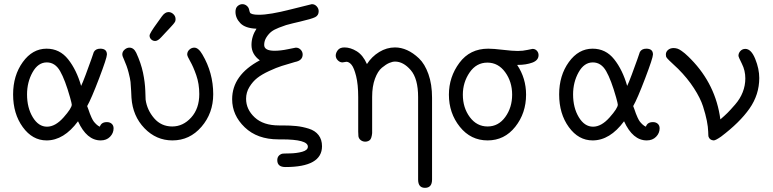

<svg xmlns="http://www.w3.org/2000/svg" viewBox="-20 -670 3715 923"><path d="M43 -216Q43 -307 89.5 -371.5Q136 -436 204 -436Q267 -436 307.5 -385Q348 -334 370 -257Q377 -271 392 -311Q407 -351 419 -385Q431 -419 431 -420Q440 -436 462 -436Q494 -436 494 -408Q494 -392 456.5 -293.5Q419 -195 399 -160Q400 -158 405 -144Q410 -130 412 -124Q414 -118 420 -105Q426 -92 431 -85.5Q436 -79 444 -71.5Q452 -64 460 -61Q467 -83 494 -83Q508 -83 517 -75Q526 -67 526 -53Q526 -30 509 -12.5Q492 5 464 5Q397 5 355 -87Q287 5 204 5Q136 5 89.5 -59Q43 -123 43 -216ZM110 -216Q110 -152 137.5 -106.5Q165 -61 206 -61Q246 -61 285.5 -105.5Q325 -150 325 -167Q325 -172 317 -201Q293 -286 269 -328Q245 -370 205 -370Q163 -370 136.5 -322.5Q110 -275 110 -216Z M568 -409Q568 -422 579 -431.5Q590 -441 602 -441Q623 -441 635 -416Q658 -366 667.5 -320.5Q677 -275 678.5 -234Q680 -193 680 -191Q687 -141 721 -101.5Q755 -62 808 -62Q860 -62 899 -105Q938 -148 938 -218Q938 -267 923.5 -308.5Q909 -350 894.5 -375Q880 -400 880 -408Q880 -422 890.5 -431.5Q901 -441 914 -441Q934 -441 953 -408Q1005 -320 1005 -217Q1005 -126 948.5 -60.5Q892 5 809 5Q731 5 674.5 -53.5Q618 -112 612 -200Q612 -203 610.5 -232Q609 -261 607.5 -276Q606 -291 598 -322Q590 -353 576 -384Q568 -400 568 -409ZM738 -563Q750 -580 758 -591Q773 -612 790 -612Q803 -612 813.5 -602Q824 -592 824 -578Q824 -575 823.5 -572Q823 -569 822 -566.5Q821 -564 818 -560Q815 -556 812 -552.5Q809 -549 803 -542.5Q797 -536 791.5 -530Q786 -524 775.5 -513Q765 -502 756 -492Q739 -473 726 -473Q715 -473 707 -480.5Q699 -488 699 -499Q699 -510 738 -563Z M1096 -193Q1096 -309 1229 -380Q1189 -409 1189 -454Q1189 -495 1213 -532Q1159 -534 1135.5 -558.5Q1112 -583 1112 -613Q1112 -632 1122.5 -641Q1133 -650 1145 -650Q1157 -650 1166.5 -642Q1176 -634 1178 -622Q1180 -613 1182 -609Q1184 -605 1194 -602Q1204 -599 1225 -599Q1277 -599 1376.5 -624.5Q1476 -650 1479 -650Q1493 -650 1502.5 -639.5Q1512 -629 1512 -616Q1512 -596 1495 -587.5Q1478 -579 1422 -566Q1401 -561 1388 -558Q1367 -553 1355.5 -549.5Q1344 -546 1321 -537Q1298 -528 1285 -518Q1272 -508 1261 -491Q1250 -474 1250 -454Q1250 -426 1300 -426Q1329 -426 1364.5 -433.5Q1400 -441 1402 -441Q1416 -441 1425.5 -431Q1435 -421 1435 -408Q1435 -379 1398 -372Q1360 -361 1334.5 -353Q1309 -345 1273.5 -328.5Q1238 -312 1216.5 -295Q1195 -278 1179 -252Q1163 -226 1163 -195Q1163 -144 1204.5 -105.5Q1246 -67 1321 -67H1337Q1376 -67 1405 -64Q1434 -61 1464.5 -51.5Q1495 -42 1511.5 -20.5Q1528 1 1528 33Q1528 133 1352 133Q1313 133 1313 100Q1313 77 1336 69Q1338 68 1372 67.5Q1406 67 1433 59.5Q1460 52 1460 35Q1460 0 1333 0H1318Q1217 0 1156.5 -58Q1096 -116 1096 -193Z M1636 -442Q1665 -442 1695 -423.5Q1725 -405 1744 -362Q1767 -398 1803 -420Q1839 -442 1879 -442Q1908 -442 1937 -429Q1966 -416 1994 -389.5Q2022 -363 2039.5 -314Q2057 -265 2057 -200V193Q2057 233 2023 233Q1990 233 1990 193V-203Q1990 -292 1954.5 -333Q1919 -374 1879 -374Q1867 -374 1851.5 -367.5Q1836 -361 1816 -344.5Q1796 -328 1782.5 -291.5Q1769 -255 1769 -204V-36V-30Q1768 -23 1767.5 -19Q1767 -15 1765 -9Q1763 -3 1760 1Q1757 5 1750.5 8Q1744 11 1736 11Q1724 11 1714.5 4Q1705 -3 1703 -15Q1702 -22 1702 -37V-203Q1702 -264 1692 -304Q1682 -344 1670 -358.5Q1658 -373 1645 -373Q1642 -373 1636 -371.5Q1630 -370 1626 -370Q1614 -370 1604 -380Q1594 -390 1594 -403Q1594 -416 1604 -429Q1614 -442 1636 -442Z M2138 -215Q2138 -300 2188.5 -368Q2239 -436 2327 -436Q2352 -436 2398 -430.5Q2444 -425 2469 -425Q2494 -425 2515.5 -430Q2537 -435 2540 -435Q2553 -435 2561 -426Q2569 -417 2569 -405Q2569 -380 2539 -369Q2509 -358 2469 -358H2466Q2509 -294 2509 -215Q2509 -126 2457 -60.5Q2405 5 2324 5Q2243 5 2190.5 -60.5Q2138 -126 2138 -215ZM2205 -215Q2205 -152 2238.5 -107Q2272 -62 2324 -62Q2376 -62 2409 -107.5Q2442 -153 2442 -215Q2442 -277 2408.5 -323Q2375 -369 2323 -369Q2270 -369 2237.5 -321.5Q2205 -274 2205 -215Z M2668 -216Q2668 -307 2714.5 -371.5Q2761 -436 2829 -436Q2892 -436 2932.5 -385Q2973 -334 2995 -257Q3002 -271 3017 -311Q3032 -351 3044 -385Q3056 -419 3056 -420Q3065 -436 3087 -436Q3119 -436 3119 -408Q3119 -392 3081.5 -293.5Q3044 -195 3024 -160Q3025 -158 3030 -144Q3035 -130 3037 -124Q3039 -118 3045 -105Q3051 -92 3056 -85.5Q3061 -79 3069 -71.5Q3077 -64 3085 -61Q3092 -83 3119 -83Q3133 -83 3142 -75Q3151 -67 3151 -53Q3151 -30 3134 -12.5Q3117 5 3089 5Q3022 5 2980 -87Q2912 5 2829 5Q2761 5 2714.5 -59Q2668 -123 2668 -216ZM2735 -216Q2735 -152 2762.5 -106.5Q2790 -61 2831 -61Q2871 -61 2910.5 -105.5Q2950 -150 2950 -167Q2950 -172 2942 -201Q2918 -286 2894 -328Q2870 -370 2830 -370Q2788 -370 2761.5 -322.5Q2735 -275 2735 -216Z M3181 -408Q3181 -421 3191.5 -430Q3202 -439 3218 -439Q3228 -439 3237 -436Q3246 -433 3257 -425Q3268 -417 3272 -413.5Q3276 -410 3289 -398L3302 -385Q3421 -263 3443 -96Q3465 -115 3477.5 -127.5Q3490 -140 3514 -167.5Q3538 -195 3550.5 -227Q3563 -259 3563 -293Q3563 -331 3546.5 -363.5Q3530 -396 3530 -402Q3530 -415 3539.5 -425Q3549 -435 3563 -435Q3591 -435 3610.5 -387Q3630 -339 3630 -295Q3630 -215 3583 -148Q3536 -81 3446 -13Q3420 5 3411 5Q3392 4 3386 -13Q3385 -15 3384.5 -37Q3384 -59 3378 -89.5Q3372 -120 3359.5 -159Q3347 -198 3316 -246Q3285 -294 3240 -339Q3227 -351 3214.5 -363Q3202 -375 3197 -379.5Q3192 -384 3187.5 -389.5Q3183 -395 3182 -398.5Q3181 -402 3181 -408Z"/></svg>

Font: CMU Typewriter Text
Style: Regular
Weight: 500
Monospace: yes
Version: Version 0.7.0